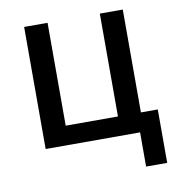

<svg xmlns="http://www.w3.org/2000/svg" viewBox="-77 -591 751 807"><g transform="rotate(-10 299.0 -187.5)"><path d="M482 146V0H79V-521H179V-82H402V-521H500V-82H572V146Z"/></g></svg>

Font: Ubuntu Sans Medium
Style: Regular
Weight: 500
Designer: Dalton Maag Ltd
Foundry: Dalton Maag Ltd
Version: Version 1.006; ttfautohint (v1.8.4.7-5d5b)